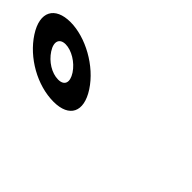

<svg xmlns="http://www.w3.org/2000/svg" viewBox="-409 -1143 943 943"><g transform="rotate(45 62.5 -672.0)"><path d="M-364.6 -671C-301.8 -574 -179.5 -504 -64.5 -504C44.5 -504 79.2 -574 16.4 -671C-47.7 -770 -177.1 -840 -282.1 -840C-389.1 -840 -428.7 -770 -364.6 -671ZM-247.6 -671C-276.1 -715 -263.2 -746 -222.2 -746C-181.2 -746 -128.1 -715 -99.6 -671C-71.8 -628 -82.7 -597 -125.7 -597C-170.7 -597 -219.8 -628 -247.6 -671Z"/></g></svg>

Font: Hussar
Style: BdOpOblSeven
Weight: 700
Foundry: Cannot Into Space Fonts
Version: Version 2.00